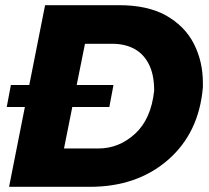

<svg xmlns="http://www.w3.org/2000/svg" viewBox="-20 -721 808 741"><path d="M327 0H15L76 -308H6L22 -393H93L154 -701H440Q548 -701 619.5 -662Q694 -620 728.5 -551.5Q763 -483 763 -402V-384Q748 -208 628.5 -104Q509 0 327 0ZM360 -148Q439 -148 501 -204.5Q563 -261 575 -371Q575 -433 554.5 -473.2Q534 -513.5 497.8 -532.8Q461.5 -552 414 -552H308L276 -393H418L402 -308H259L227 -148Z"/></svg>

Font: Argentum Novus
Style: Bold Italic
Weight: 700
Designer: Julieta Ulanovsky (font) & Cristiano Sobral (main changes)
Foundry: Julieta Ulanovsky (font) & Cristiano Sobral (main changes)
Version: Version 3.00;November 27, 2020;FontCreator 13.0.0.2655 64-bi